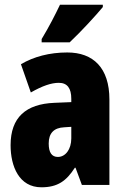

<svg xmlns="http://www.w3.org/2000/svg" viewBox="-20 -786 534 816"><path d="M417 -756V-766H235C214 -722 189 -673 157 -620V-606H276C326 -653 389 -722 417 -756ZM266 -563C190 -563 123 -545 69 -513L111 -393C160 -421 198 -434 230 -434C266 -434 283 -411 283 -366V-352L211 -349C90 -344 25 -287 25 -169C25 -79 61 10 156 10C225 10 262 -17 298 -73H301L328 0H445V-363C445 -498 376 -563 266 -563ZM253 -245 283 -247V-198C283 -151 258 -119 226 -119C200 -119 187 -138 187 -176C187 -220 209 -243 253 -245Z"/></svg>

Font: Noto Sans Arabic ExtCond Blk
Style: Regular
Weight: 900
Width: 2
Designer: Monotype Design Team, Nadine Chahine, Nizar Qandah and Khaled Hosny
Foundry: Monotype Imaging Inc.
Version: Version 2.012